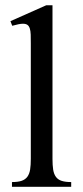

<svg xmlns="http://www.w3.org/2000/svg" viewBox="-20 -716 317 736"><path d="M181.2 -106.9Q181.2 -82.5 183.8 -65.7Q186.5 -48.8 194.3 -38.1Q202.1 -27.3 216.3 -22.7Q230.5 -18.1 252.9 -18.1V0H25.9V-18.1Q48.8 -18.1 63 -22.9Q77.1 -27.8 85 -38.6Q92.8 -49.3 95.5 -66.2Q98.1 -83 98.1 -106.9V-549.8Q98.1 -569.3 97.7 -583.5Q97.2 -597.7 94.2 -606.9Q91.3 -616.2 85.2 -620.6Q79.1 -625 67.9 -625Q60.5 -625 50.5 -623Q40.5 -621.1 26.9 -617.2L20 -634.8L157.2 -695.8H181.2Z"/></svg>

Font: Tunjung putih
Style: Regular
Weight: 400
Designer: R.S. Wihananto
Foundry: R.S. Wihananto
Version: Version 2.0.1